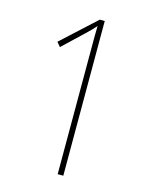

<svg xmlns="http://www.w3.org/2000/svg" viewBox="-109 -785 671 856"><g transform="rotate(15 226.5 -357.0)"><path d="M241 0H267V-714H244L87 -570L104 -550L198 -639C218 -658 229 -669 242 -684C241 -657 241 -624 241 -583Z"/></g></svg>

Font: Noto Sans Devanagari Condensed Thin
Style: Regular
Weight: 100
Width: 3
Designer: Jelle Bosma - Monotype Design Team
Foundry: Monotype Imaging Inc.
Version: Version 2.004